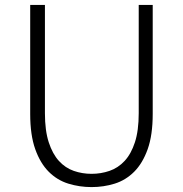

<svg xmlns="http://www.w3.org/2000/svg" viewBox="-20 -749 745 782"><path d="M163 -729V-288Q163 -217 178.5 -169.5Q194 -122 220 -93.5Q246 -65 280.5 -53Q315 -41 353 -41Q391 -41 426 -53Q461 -65 487.5 -93.5Q514 -122 529.5 -169.5Q545 -217 545 -288V-729H602V-285Q602 -199 581.5 -141.5Q561 -84 526.5 -49.5Q492 -15 447 -1Q402 13 353 13Q304 13 258.5 -1Q213 -15 178.5 -49.5Q144 -84 123.5 -141.5Q103 -199 103 -285V-729Z"/></svg>

Font: Kinto Sans Light
Style: Regular
Weight: 300
Designer: Authors: Ryoko NISHIZUKA  (kana & ideographs); Paul D. Hunt (Latin, Greek & Cyrillic); Wenlong ZHANG  (bopomofo); Sandol
Foundry: Adobe Systems Incorporated, ookami Inc.
Version: Version 0.001